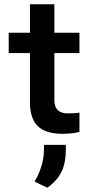

<svg xmlns="http://www.w3.org/2000/svg" viewBox="-20 -624 432 904"><path d="M275 6Q195 6 158 -30Q121 -66 121 -142V-374H21V-470H121V-604H236V-470H354V-374H236V-152Q236 -121 252 -105.5Q268 -90 300 -90Q312 -90 328.5 -91Q345 -92 354 -94V-3Q340 1 318.5 3.5Q297 6 275 6ZM203 260 143 231Q157 207 167 181.5Q177 156 182 130.5Q187 105 187 79V58H290V79Q290 143 269.5 185Q249 227 203 260Z"/></svg>

Font: Gantari SemiBold
Style: Regular
Weight: 600
Designer: Anugrah Pasau
Foundry: Lafontype
Version: Version 1.000; ttfautohint (v1.8.3)